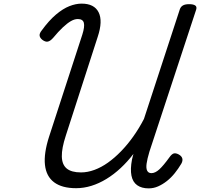

<svg xmlns="http://www.w3.org/2000/svg" viewBox="-20 -1022 1104 1059"><path d="M400 16Q322 16 278.5 -16.5Q235 -49 228 -112.5Q221 -176 251 -269L434 -831Q448 -875 442.5 -896Q437 -917 409 -917Q391 -917 371 -905.5Q351 -894 326.5 -871Q302 -848 273 -813Q257 -795 243.5 -792.5Q230 -790 214 -802Q200 -813 198.5 -825.5Q197 -838 210 -854Q250 -909 288.5 -941.5Q327 -974 362.5 -988Q398 -1002 430 -1002Q500 -1002 524 -954Q548 -906 519 -819L343 -274Q320 -204 321 -159Q322 -114 348 -92.5Q374 -71 427 -71Q463 -71 501 -85Q539 -99 575.5 -125Q612 -151 647.5 -187.5Q683 -224 715 -269Q747 -314 774 -366L972 -971Q977 -985 989 -992Q1001 -999 1023 -999Q1046 -999 1056.5 -992Q1067 -985 1062 -969L804 -185Q792 -145 788.5 -119Q785 -93 792 -80Q799 -67 815 -67Q836 -67 858.5 -87.5Q881 -108 915 -155Q927 -172 938 -175.5Q949 -179 966 -170Q982 -161 985.5 -148Q989 -135 980 -119Q964 -92 944 -67Q924 -42 900.5 -23.5Q877 -5 852 6Q827 17 800 17Q761 17 736.5 -0.5Q712 -18 705 -53.5Q698 -89 708 -142Q710 -150 712 -158Q714 -166 716 -173Q683 -130 645.5 -95Q608 -60 567 -35Q526 -10 484 3Q442 16 400 16Z"/></svg>

Font: Playwrite CZ
Style: Regular
Weight: 400
Designer: Veronika Burian, José Scaglione
Foundry: TypeTogether
Version: Version 1.002